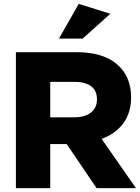

<svg xmlns="http://www.w3.org/2000/svg" viewBox="-20 -970 721 990"><path d="M239 0V-227H324L478 0H681L504 -254Q576 -280 616 -334.5Q656 -389 656 -468Q656 -576 583.5 -638.5Q511 -701 374 -701H62V0ZM239 -548H364Q419 -548 449.5 -525.5Q480 -503 480 -458Q480 -414 448.5 -389.5Q417 -365 362 -365H239ZM284 -771H406L549 -899L386 -950Z"/></svg>

Font: Geom ExtraBold
Style: Bold
Weight: 800
Version: Version 1.102